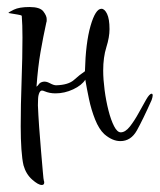

<svg xmlns="http://www.w3.org/2000/svg" viewBox="-20 -465 455 547"><path d="M99 62Q89 62 71.5 46.5Q54 31 47 6Q43 -11 41 -40Q39 -69 39 -105Q39 -165 41.5 -234Q44 -303 44 -358Q44 -376 43.5 -392Q43 -408 42 -420Q40 -422 30.5 -423.5Q21 -425 12.5 -426.5Q4 -428 4 -428Q4 -430 19.5 -437.5Q35 -445 64 -445Q94 -445 103.5 -432.5Q113 -420 113 -411Q113 -409 113 -406Q113 -403 112 -401Q103 -360 95.5 -317Q88 -274 84 -218Q88 -221 91 -225.5Q94 -230 102 -232Q111 -234 122 -228Q133 -222 140 -222Q175 -223 191 -237.5Q207 -252 222 -262Q224 -343 238 -391.5Q252 -440 269 -440Q278 -440 285 -425.5Q292 -411 292 -382Q292 -359 283 -330.5Q274 -302 274 -264Q274 -239 278 -208.5Q282 -178 289 -150.5Q296 -123 305 -105.5Q314 -88 324 -88Q337 -88 350 -104.5Q363 -121 375 -143Q387 -165 396.5 -181.5Q406 -198 412 -198Q415 -198 415 -193Q415 -189 412 -180Q387 -124 370 -93.5Q353 -63 323 -63Q300 -63 277 -83Q262 -97 251 -124.5Q240 -152 233.5 -183Q227 -214 223 -238Q213 -222 188.5 -210.5Q164 -199 138 -199Q121 -199 107 -205Q97 -210 93 -202.5Q89 -195 88.5 -183.5Q88 -172 88 -165Q89 -139 91.5 -103.5Q94 -68 97 -34Q100 0 102 24Q104 48 105 50Q106 52 106 55Q106 62 99 62Z"/></svg>

Font: Comforter
Style: Regular
Weight: 400
Designer: Robert E. Leuschke
Foundry: Robert E. Leuschke
Version: Version 1.013; ttfautohint (v1.8.3)